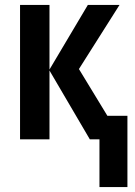

<svg xmlns="http://www.w3.org/2000/svg" viewBox="-20 -563 545 776"><path d="M382 193V0H343L180 -278V0H61V-543H180V-282L335 -543H463L299 -284L414 -95H495V193Z"/></svg>

Font: Noto Sans Disp Cond SemBd
Style: Regular
Weight: 600
Width: 3
Designer: Monotype Design Team
Foundry: Monotype Imaging Inc.
Version: Version 2.000;GOOG;noto-source:20170915:90ef993387c0; ttfaut